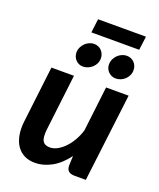

<svg xmlns="http://www.w3.org/2000/svg" viewBox="-148 -893 824 993"><g transform="rotate(20 263.5 -397.0)"><path d="M200.7 -484.9 164.1 -177.2Q158.7 -131.8 169.7 -112.8Q180.7 -93.8 209.5 -93.8Q228.5 -93.8 248.5 -104Q268.6 -114.3 287.4 -133.1Q306.2 -151.9 322 -178.5Q337.9 -205.1 348.1 -237.8L377.4 -484.9H501.5L442.4 0H380.4Q334.5 0 335.9 -42.5L337.9 -93.3Q300.3 -42.5 255.4 -17.6Q210.4 7.3 162.6 7.3Q130.9 7.3 106 -4.9Q81.1 -17.1 64.5 -40.5Q47.9 -64 41.3 -98.4Q34.7 -132.8 40 -177.2L76.7 -484.9ZM217.8 -802.2H481.4L471.7 -726.6H208.5ZM480.5 -616.7Q480.5 -601.6 474.4 -588.6Q468.3 -575.7 458.3 -566.2Q448.2 -556.6 435.1 -551Q421.9 -545.4 407.2 -545.4Q395 -545.4 384.8 -550Q374.5 -554.7 366.9 -562.3Q359.4 -569.8 355 -580.3Q350.6 -590.8 350.6 -602.5Q350.6 -617.7 356.7 -630.9Q362.8 -644 372.8 -654.1Q382.8 -664.1 396 -669.9Q409.2 -675.8 423.3 -675.8Q435.5 -675.8 446 -671.1Q456.5 -666.5 464.4 -658.4Q472.2 -650.4 476.3 -639.6Q480.5 -628.9 480.5 -616.7ZM300.8 -616.7Q300.8 -601.6 294.7 -588.6Q288.6 -575.7 278.3 -566.2Q268.1 -556.6 254.6 -551Q241.2 -545.4 227.1 -545.4Q215.3 -545.4 205.1 -550Q194.8 -554.7 187.5 -562.3Q180.2 -569.8 175.8 -580.3Q171.4 -590.8 171.4 -602.5Q171.4 -617.7 177.5 -630.9Q183.6 -644 193.6 -654.1Q203.6 -664.1 216.6 -669.9Q229.5 -675.8 243.2 -675.8Q255.4 -675.8 266.1 -671.1Q276.9 -666.5 284.4 -658.4Q292 -650.4 296.4 -639.6Q300.8 -628.9 300.8 -616.7Z"/></g></svg>

Font: Carlito
Style: Bold Italic
Weight: 700
Italic angle: -7°
Designer: Lukasz Dziedzic
Foundry: tyPoland Lukasz Dziedzic
Version: Version 1.104